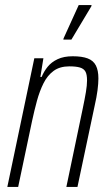

<svg xmlns="http://www.w3.org/2000/svg" viewBox="-20 -741 433 761"><path d="M9 0 116 -510H152L140 -436H145Q154 -458 169 -476.5Q184 -495 208.5 -506.5Q233 -518 268 -518Q305 -518 327.5 -509.5Q350 -501 360 -481.5Q370 -462 370 -430Q370 -410 366.5 -383Q363 -356 355 -321L287 0H243L308 -311Q316 -349 320.5 -376Q325 -403 325 -422Q325 -446 318.5 -457.5Q312 -469 296.5 -473.5Q281 -478 255 -478Q217 -478 192.5 -460Q168 -442 152.5 -411Q137 -380 126.5 -341.5Q116 -303 107 -261L52 0ZM231 -584 232 -589 292 -721H343L342 -716L263 -584Z"/></svg>

Font: Saira Condensed ExtraLight
Style: Italic
Weight: 250
Width: 3
Italic angle: -12°
Designer: Hector Gatti with collaboration of the Omnibus-Type team
Foundry: Omnibus-Type
Version: Version 1.101